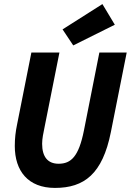

<svg xmlns="http://www.w3.org/2000/svg" viewBox="-20 -909 641 941"><path d="M249.2 12C393 12 482.4 -56.6 523.3 -261.3L601 -651.7H467L391.3 -269.3C365.9 -142.1 328.5 -106.5 267.2 -106.5C214 -106.5 186.5 -140.6 186.5 -204.4C186.5 -230.1 192.6 -257.1 198.2 -284.9L271.3 -651.7H133.8L63.9 -299.9C56.2 -263 52.5 -230.7 52.5 -193.2C52.5 -71.2 117.6 12 249.2 12ZM339 -686.4 542.7 -787.8 481.9 -889 286.6 -765 339 -686.4Z"/></svg>

Font: Source Code Variable
Style: Italic
Weight: 400
Italic angle: -11°
Monospace: yes
Designer: Paul D. Hunt, Teo Tuominen
Foundry: Adobe Systems Incorporated
Version: Version 1.005;PS 1.0;hotconv 16.6.54;makeotf.lib2.5.65590